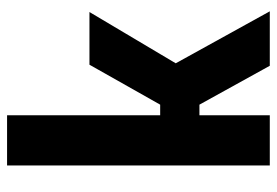

<svg xmlns="http://www.w3.org/2000/svg" viewBox="-140 -643 783 543"><g transform="rotate(-90 251.5 -371.5)"><path d="M55 0V-743H197V-310H227L340 -510H489L344 -266L491 0H337L227 -199H197V0Z"/></g></svg>

Font: Saira SemiCondensed
Style: Bold
Weight: 700
Width: 4
Designer: Hector Gatti with collaboration of the Omnibus-Type team
Foundry: Omnibus-Type
Version: Version 1.101